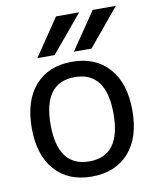

<svg xmlns="http://www.w3.org/2000/svg" viewBox="-86 -823 726 901"><g transform="rotate(-10 277.0 -373.0)"><path d="M456.1 -60.5Q391.6 11.7 279.3 11.7Q167 11.7 103.5 -60.1Q40 -131.8 40 -261.2Q40 -390.6 103.5 -462.9Q167 -535.2 279.3 -535.2Q391.6 -535.2 455.6 -462.9Q519.5 -390.6 519.5 -261.2Q519.5 -131.8 456.1 -60.5ZM205.1 -580.1H123L243.2 -757.8H353.5ZM380.9 -580.1H296.9L418 -757.8H528.3ZM280.3 -60.5Q429.7 -60.5 429.7 -261.2Q429.7 -461.9 279.8 -461.9Q129.9 -461.9 129.9 -261.2Q129.9 -60.5 280.3 -60.5Z"/></g></svg>

Font: Gen Shin Gothic Regular
Style: Regular
Weight: 400
Designer: [Source Han Sans]
Ryoko NISHIZUKA  (kana & ideographs); Paul D. Hunt (Latin, Greek & Cyrillic); Wenlong ZHANG  (bopomofo
Version: Version 1.002.20150607